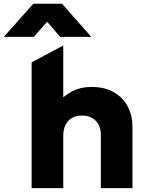

<svg xmlns="http://www.w3.org/2000/svg" viewBox="-96 -976 771 996"><path d="M68.1 0V-652.5L232.1 -740V-395.8L197.9 -436.2Q230.9 -477.1 276.4 -501.1Q322 -525 376.9 -525Q448.6 -525 496.2 -496.6Q543.8 -468.1 567.4 -422Q591.1 -375.9 591.1 -323V0H427.1V-276.8Q427.1 -321 401.5 -348.6Q375.9 -376.1 330.1 -376.5Q299.1 -376.9 277.2 -364.1Q255.2 -351.4 243.7 -327.6Q232.1 -303.8 232.1 -271.5V0ZM-76.4 -784.8 76.6 -956.5H225.9L377.4 -784.8H216.1L148.6 -863L79.4 -784.8Z"/></svg>

Font: Geologica-Sharp
Style: Regular
Weight: 100
Designer: Sindre Bremnes, Frode Helland
Foundry: Monokrom Skriftforlag AS
Version: Version 1.010;gftools[0.9.28]